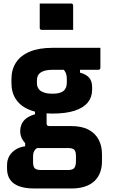

<svg xmlns="http://www.w3.org/2000/svg" viewBox="-20 -822 640 1092"><path d="M95 -75Q95 -98 103.5 -117Q112 -136 131 -150Q150 -164 179 -172V-206L245 -181Q245 -166 245 -151.5Q245 -137 245 -122Q245 -112 248.5 -108.5Q252 -105 262 -105H385Q445 -105 483.5 -84.5Q522 -64 541 -28Q560 8 560 55V95Q560 130 549.5 158.5Q539 187 517.5 207.5Q496 228 463 239Q430 250 385 250H176Q124 250 89.5 237.5Q55 225 37.5 200Q20 175 20 136V118Q20 88 33 65.5Q46 43 69 28.5Q92 14 123 10V-30L199 16Q187 21 180.5 28.5Q174 36 171 45.5Q168 55 168 68V101Q168 118 172.5 127.5Q177 137 187 141Q197 145 213 145H367Q379 145 387.5 142.5Q396 140 401 135Q407 129 409.5 118Q412 107 412 94V65Q412 39 402 29.5Q392 20 367 20H184Q162 20 141.5 7Q121 -6 108 -28Q95 -50 95 -75ZM338 -430 435 -439V-409Q471 -399 487.5 -379.5Q504 -360 504 -326V-312Q504 -270 479.5 -239.5Q455 -209 405 -192.5Q355 -176 278 -176Q202 -176 150 -196.5Q98 -217 71.5 -256Q45 -295 45 -350V-371Q45 -427 71.5 -467Q98 -507 150 -528.5Q202 -550 278 -550Q346 -550 414.5 -550Q483 -550 551 -550Q551 -522 551 -493.5Q551 -465 551 -436Q551 -432 548 -428.5Q545 -425 540 -425Q497 -425 456 -425Q415 -425 372 -425Q329 -425 278 -425Q235 -425 212.5 -410.5Q190 -396 190 -365V-349Q190 -336 194 -327Q198 -318 205 -310Q216 -300 234 -294.5Q252 -289 278 -289Q322 -289 341 -304.5Q360 -320 360 -352V-373Q360 -385 358 -394.5Q356 -404 351.5 -412.5Q347 -421 338 -430ZM206 -802Q227 -802 249.5 -802Q272 -802 295.5 -802Q319 -802 341.5 -802Q364 -802 385 -802Q390 -802 393 -799Q396 -796 396 -791V-652Q375 -652 352.5 -652Q330 -652 306.5 -652Q283 -652 260.5 -652Q238 -652 217 -652Q212 -652 209 -655Q206 -658 206 -663Z"/></svg>

Font: Recursive Monospace ExtraBold
Style: Regular
Weight: 800
Version: Version 1.047